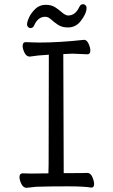

<svg xmlns="http://www.w3.org/2000/svg" viewBox="-20 -890 540 916"><path d="M107 6Q91 6 82 -12.5Q73 -31 73 -45Q73 -63 88 -63L128 -62L211 -63L212 -107L213 -629Q158 -626 122 -620Q106 -620 97 -638.5Q88 -657 88 -671Q88 -689 103 -689Q110 -689 128.5 -688Q147 -687 167 -687Q264 -687 381 -700Q394 -700 402.5 -681.5Q411 -663 411 -649Q411 -631 397 -631Q340 -634 325 -634L282 -632Q283 -152 284 -64Q384 -64 397 -65Q412 -65 420.5 -45.5Q429 -26 429 -12Q429 5 416 5Q381 -1 304 -1Q209 -1 153 1ZM125 -756Q119 -756 114 -761Q109 -766 109 -773Q109 -786 119 -807.5Q129 -829 149 -848Q169 -867 198 -867Q225 -867 243 -855.5Q261 -844 274 -832Q293 -816 305 -816Q340 -816 359 -858Q365 -870 376 -870Q383 -870 388 -865Q393 -860 393 -853Q393 -824 363 -787Q340 -759 304 -759Q276 -759 257 -771.5Q238 -784 224 -797Q210 -810 196 -810Q161 -810 143 -769Q138 -756 125 -756Z"/></svg>

Font: LXGW WenKai Mono Lite
Style: Regular
Weight: 400
Monospace: yes
Designer: LXGW / Fontworks Inc.
Foundry: LXGW / Fontworks Inc.
Version: Version 1.520; June 14, 2025